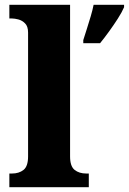

<svg xmlns="http://www.w3.org/2000/svg" viewBox="-20 -780 537 800"><path d="M19 0V-57H30Q59 -57 78 -72Q97 -87 97 -128V-644Q97 -670 84.5 -682.5Q72 -695 56.5 -699Q41 -703 30 -703H19V-760H272V-128Q272 -87 291 -72Q310 -57 339 -57H350V0ZM327 -613Q333 -632 341.5 -658.5Q350 -685 358 -712Q366 -739 370 -760H497V-750Q488 -729 471 -702.5Q454 -676 434.5 -649Q415 -622 397 -600H327Z"/></svg>

Font: Noto Serif Devanagari ExtraBold
Style: Regular
Weight: 800
Designer: Universal Thirst, Indian Type Foundry and the Monotype Design Team
Foundry: Monotype Imaging Inc.
Version: Version 2.004; ttfautohint (v1.8.4.7-5d5b)